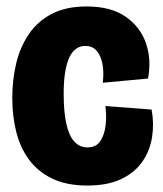

<svg xmlns="http://www.w3.org/2000/svg" viewBox="-20 -561 505 594"><path d="M250 13Q186 13 141.5 -8.5Q97 -30 69.5 -67.5Q42 -105 30 -154Q18 -203 18 -258Q18 -314 30 -364.5Q42 -415 69 -455Q96 -495 140 -518Q184 -541 248 -541Q323 -541 368.5 -509.5Q414 -478 431.5 -427.5Q449 -377 438 -318L298 -305Q302 -340 296.5 -365.5Q291 -391 278 -405Q265 -419 244 -419Q227 -419 214 -409Q201 -399 193 -380Q185 -361 181 -334Q177 -307 177 -271Q177 -216 185 -179Q193 -142 209.5 -123.5Q226 -105 251 -105Q278 -105 291 -125.5Q304 -146 307 -175.5Q310 -205 306 -233L449 -222Q457 -179 450.5 -137Q444 -95 420.5 -61Q397 -27 355 -7Q313 13 250 13Z"/></svg>

Font: Bricolage Grotesque 96pt ExtraBold SemiCondensed
Style: Regular
Weight: 800
Width: 4
Version: Version 1.001;gftools[0.9.33.dev8+g029e19f]